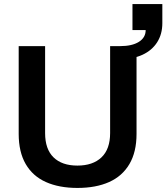

<svg xmlns="http://www.w3.org/2000/svg" viewBox="-20 -913 819 945"><path d="M361 12Q271 12 206 -17Q141 -46 106.5 -105.5Q72 -165 72 -254V-686H202V-258Q202 -179 243.5 -138.5Q285 -98 361 -98Q437 -98 479.5 -138.5Q522 -179 522 -258V-686H652V-254Q652 -165 617 -105.5Q582 -46 517 -17Q452 12 361 12ZM571 -622V-686Q630 -686 663.5 -707Q697 -728 697 -765H632V-893H779V-799Q779 -745 753.5 -705Q728 -665 681.5 -643.5Q635 -622 571 -622Z"/></svg>

Font: Archivo SemiBold
Style: Regular
Weight: 600
Designer: Hector Gatti
Foundry: Omnibus-Type
Version: Version 2.001